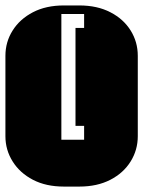

<svg xmlns="http://www.w3.org/2000/svg" viewBox="-22 -689 529 709"><path d="M213.9 0Q147.9 0 99.6 -25.1Q51.3 -50.3 24.7 -92.8Q-2 -135.3 -2 -186V-482.9Q-2 -534.2 24.7 -576.4Q51.3 -618.7 99.6 -643.8Q147.9 -668.9 213.9 -668.9H271Q336.9 -668.9 385.5 -643.8Q434.1 -618.7 460.4 -576.4Q486.8 -534.2 486.8 -482.9V-186Q486.8 -135.3 460.4 -92.8Q434.1 -50.3 385.5 -25.1Q336.9 0 271 0ZM204.6 -172.9H288.6V-224.1H256.8V-585.9H288.6V-637.2H204.6Z"/></svg>

Font: Monofett
Style: Regular
Weight: 400
Designer: Vernon Adams
Foundry: Vernon Adams
Version: Version 1.100; ttfautohint (v1.8.4.7-5d5b);gftools[0.9.28]